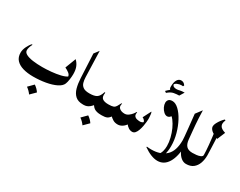

<svg xmlns="http://www.w3.org/2000/svg" viewBox="-99 -1185 2333 1866"><g transform="rotate(30 1068.0 -252.0)"><path d="M82 -256.3Q71.3 -236.8 65.9 -218.5Q60.5 -200.2 60.5 -186Q60.5 -160.6 88.6 -145.5Q116.7 -130.4 164.8 -123.8Q212.9 -117.2 272 -117.2Q317.4 -117.2 370.8 -122.1Q424.3 -127 470.7 -137.9Q517.1 -148.9 541.5 -167L537.1 -158.7Q537.1 -181.6 515.9 -198Q494.6 -214.4 469.2 -226.1L515.1 -346.2Q540.5 -322.8 554.4 -290Q568.4 -257.3 568.4 -208Q568.4 -183.1 563.7 -148.9Q559.1 -114.7 550.8 -94.2Q538.1 -61.5 491.7 -38.8Q445.3 -16.1 379.2 -4.4Q313 7.3 240.7 7.3Q176.3 7.3 126.5 -7.1Q76.7 -21.5 48.1 -52.5Q19.5 -83.5 19.5 -134.3Q19.5 -167 37.4 -203.9Q55.2 -240.7 75.2 -259.8ZM294.9 65.9Q329.1 88.9 351.1 122.1L294.9 177.7Q272.9 146 239.3 122.1Z M795.4 0Q740.7 0 710 -27.6Q679.2 -55.2 666 -102.5Q652.8 -149.9 649.9 -210L636.7 -480L677.2 -533.2L686.5 -242.2Q687.5 -210.4 695.1 -183.8Q702.6 -157.2 725.6 -140.9Q748.5 -124.5 795.4 -124.5Q804.2 -124.5 810.5 -113.8Q816.9 -103 820.1 -88.4Q823.2 -73.7 823.2 -62.5Q823.2 -50.8 820.1 -36.1Q816.9 -21.5 810.5 -10.7Q804.2 0 795.4 0Z M794.9 0Q785.2 0 776.9 -18.3Q768.6 -36.6 768.6 -62.5Q768.6 -87.9 776.9 -106.2Q785.2 -124.5 794.9 -124.5H797.4Q851.6 -124.5 877.9 -141.8Q904.3 -159.2 918.9 -209L927.7 -207.5Q925.3 -194.3 925.3 -184.1Q925.3 -150.4 946.8 -137.5Q968.3 -124.5 1007.3 -124.5H1009.8Q1020 -124.5 1031.5 -106.2Q1043 -87.9 1043 -62.5Q1043 -36.6 1031.7 -18.3Q1020.5 0 1009.8 0H998Q947.3 0 920.4 -18.6Q893.6 -37.1 871.6 -90.8L917.5 -83Q896 -46.4 868.2 -23.2Q840.3 0 804.7 0ZM894 65.9Q928.2 88.9 950.2 122.1L894 177.7Q872.1 146 838.4 122.1Z M1009.8 0Q1002 0 996.3 -10.7Q990.7 -21.5 988 -35.9Q985.4 -50.3 985.4 -62Q985.4 -73.2 988 -87.9Q990.7 -102.5 996.3 -113.5Q1002 -124.5 1009.8 -124.5Q1047.4 -124.5 1064.5 -131.1Q1081.5 -137.7 1091.1 -153.6Q1100.6 -169.4 1115.2 -197.3H1122.6Q1110.4 -161.1 1132.6 -142.8Q1154.8 -124.5 1190.4 -124.5Q1213.9 -124.5 1234.1 -139.4Q1254.4 -154.3 1267.8 -171.9Q1281.2 -189.5 1284.2 -197.3H1291.5Q1284.7 -168.5 1295.9 -154.8Q1307.1 -141.1 1325.9 -137.2Q1344.7 -133.3 1359.9 -133.3Q1367.2 -133.3 1380.1 -137.7Q1393.1 -142.1 1393.1 -148.4Q1393.1 -156.7 1381.3 -168.7Q1369.6 -180.7 1360.8 -182.1L1407.2 -272.9Q1412.1 -269 1414.6 -252.2Q1417 -235.4 1418 -218.3Q1418.9 -201.2 1418.9 -195.8Q1418.9 -185.1 1417 -163.3Q1415 -141.6 1410.2 -115.2Q1405.3 -88.9 1396.7 -64.5Q1388.2 -40 1375 -24.4Q1361.8 -8.8 1342.8 -8.8Q1319.8 -8.8 1300.5 -21.5Q1281.2 -34.2 1268.1 -53.2L1274.9 -53.7Q1233.9 0 1184.6 0Q1151.9 0 1129.9 -14.4Q1107.9 -28.8 1095.2 -41.5L1101.1 -43.9Q1083 -17.1 1063.2 -8.5Q1043.5 0 1009.8 0Z M1470.2 -539.1Q1458.5 -545.4 1453.9 -554.4Q1449.2 -563.5 1449.2 -574.7Q1449.2 -627.9 1465.6 -654.3Q1481.9 -680.7 1508.8 -680.7Q1538.6 -680.7 1556.6 -651.9L1550.3 -639.6Q1544.9 -641.1 1536.6 -641.1Q1511.7 -641.1 1487.8 -630.9Q1463.9 -620.6 1460 -603L1461.9 -614.3Q1463.9 -598.1 1475.8 -590.8Q1487.8 -583.5 1506.3 -583.5Q1521 -583.5 1540.5 -587.9ZM1595.2 -594.2 1564 -543Q1537.6 -543 1505.4 -537.4Q1473.1 -531.7 1439 -501L1421.9 -513.2Q1455.1 -547.4 1494.9 -570.8Q1534.7 -594.2 1595.2 -594.2Z M1834.5 -534.2Q1835.9 -483.9 1837.9 -446.5Q1839.8 -409.2 1842.5 -376Q1845.2 -342.8 1848.9 -305.7Q1852.5 -268.6 1857.4 -217.8Q1862.3 -169.9 1884.8 -147.2Q1907.2 -124.5 1952.1 -124.5Q1963.9 -124.5 1971.2 -113.8Q1978.5 -103 1981.9 -88.4Q1985.4 -73.7 1985.4 -62.5Q1985.4 -50.8 1981.9 -36.1Q1978.5 -21.5 1971.2 -10.7Q1963.9 0 1952.1 0Q1921.9 0 1895.8 -21Q1869.6 -42 1852.8 -76.7Q1835.9 -111.3 1834 -152.3L1856.4 -154.3Q1853.5 -27.3 1811.5 42.7Q1769.5 112.8 1695.8 112.8Q1626.5 112.8 1537.6 50.3L1540.5 43.9Q1564.9 46.9 1590.3 46.9Q1691.9 46.9 1751 -7.3Q1810.1 -61.5 1810.1 -184.1Q1810.1 -194.3 1807.4 -225.3Q1804.7 -256.3 1798.6 -314.9Q1792.5 -373.5 1782.7 -465.8ZM1534.7 -464.4Q1569.8 -464.4 1606.4 -429.9Q1643.1 -395.5 1673.6 -338.6Q1704.1 -281.7 1722.9 -213.9Q1741.7 -146 1741.7 -78.6Q1741.7 -51.3 1738.3 -24.9Q1734.9 1.5 1726.6 25.9Q1721.7 41 1708.3 43.7Q1694.8 46.4 1673.3 47.4Q1690.4 28.8 1698.2 1.5Q1706.1 -25.9 1706.1 -58.1Q1706.1 -101.1 1694.6 -147.5Q1683.1 -193.8 1664.1 -235.6Q1645 -277.3 1621.8 -307.6Q1598.6 -337.9 1576.2 -348.6L1609.9 -350.1Q1600.1 -328.1 1587.4 -318.6Q1574.7 -309.1 1562 -309.1Q1542 -309.1 1523.2 -326.2Q1504.4 -343.3 1492.4 -367.9Q1480.5 -392.6 1480.5 -415.5Q1480.5 -435.5 1492.9 -450Q1505.4 -464.4 1534.7 -464.4Z M2031.7 -451.2 2082 -421.4Q2086.9 -313 2088.6 -255.9Q2090.3 -198.7 2091.3 -176.3Q2091.3 -127.9 2076.9 -87.9Q2062.5 -47.9 2032 -23.9Q2001.5 0 1952.1 0Q1942.4 0 1936.3 -10.7Q1930.2 -21.5 1927.5 -36.1Q1924.8 -50.8 1924.8 -62.5Q1924.8 -73.7 1927.5 -88.4Q1930.2 -103 1936.3 -113.8Q1942.4 -124.5 1952.1 -124.5Q1973.1 -124.5 1996.8 -127Q2020.5 -129.4 2039.1 -137.5Q2057.6 -145.5 2061.5 -161.1L2057.1 -144Q2059.6 -151.9 2059.6 -168.9Q2059.6 -202.6 2053 -273.7Q2046.4 -344.7 2031.7 -451.2ZM2064.5 -563.5 2074.2 -558.1Q2056.2 -519.5 2068.6 -493.2Q2081.1 -466.8 2131.3 -452.1L2094.2 -363.3Q2040.5 -383.3 2017.8 -404.3Q1995.1 -425.3 1995.1 -448.2Q1995.1 -464.4 2006.8 -487.1Q2018.6 -509.8 2034.7 -531Q2050.8 -552.2 2064.5 -563.5Z"/></g></svg>

Font: Lateef
Style: Bold
Weight: 700
Designer: SIL International
Foundry: SIL International
Version: Version 4.200